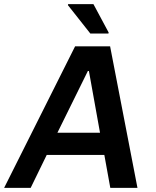

<svg xmlns="http://www.w3.org/2000/svg" viewBox="-55 -913 759 933"><path d="M0 0ZM481 0 452 -160H172L94 0H-35L310 -688H480L613 0ZM377 -568H372L224 -268H431ZM384 -750 275 -888 276 -893H399L473 -755L472 -750Z"/></svg>

Font: Azeri Sans SemiBold
Style: Italic
Weight: 600
Designer: Hector Gatti & Omnibus-Type (original fonts) / Cristiano Sobral (main changes and remastering)
Foundry: Omnibus-Type
Version: Version 0.07;August 21, 2020;FontCreator 13.0.0.2681 64-bit;